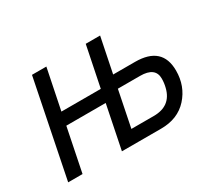

<svg xmlns="http://www.w3.org/2000/svg" viewBox="-104 -704 987 891"><g transform="rotate(-30 389.5 -258.0)"><path d="M36 0 140 -516H217L173 -300H384L428 -516H505L467 -329H584Q729 -329 729 -199Q729 -116 676.5 -58Q624 0 534 0H324L371 -232H160L113 0ZM414 -68H534Q626 -68 647 -153Q653 -176 653 -200Q653 -261 572 -261H453Z"/></g></svg>

Font: Aneliza
Style: Italic
Weight: 400
Italic angle: -11.31°
Designer: Mike Abbink, Paul van der Laan, Pieter van Rosmalen
Foundry: Bold Monday
Version: Version 3.0